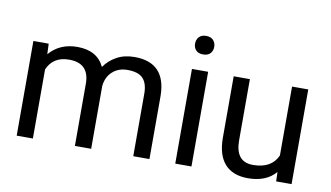

<svg xmlns="http://www.w3.org/2000/svg" viewBox="-74 -884 1818 1055"><g transform="rotate(10 835.0 -356.0)"><path d="M153.3 -528.3 155.8 -469.7Q213.9 -538.1 312.5 -538.1Q423.3 -538.1 463.4 -453.1Q489.7 -491.2 532 -514.6Q574.2 -538.1 631.8 -538.1Q805.7 -538.1 808.6 -354V0H718.3V-348.6Q718.3 -405.3 692.4 -433.3Q666.5 -461.4 605.5 -461.4Q555.2 -461.4 522 -431.4Q488.8 -401.4 483.4 -350.6V0H392.6V-346.2Q392.6 -461.4 279.8 -461.4Q190.9 -461.4 158.2 -385.7V0H67.9V-528.3Z M1043 0H952.6V-528.3H1043ZM945.3 -668.5Q945.3 -690.4 958.7 -705.6Q972.2 -720.7 998.5 -720.7Q1024.9 -720.7 1038.6 -705.6Q1052.2 -690.4 1052.2 -668.5Q1052.2 -646.5 1038.6 -631.8Q1024.9 -617.2 998.5 -617.2Q972.2 -617.2 958.7 -631.8Q945.3 -646.5 945.3 -668.5Z M1513.7 -52.2Q1460.9 9.8 1358.9 9.8Q1274.4 9.8 1230.2 -39.3Q1186 -88.4 1185.5 -184.6V-528.3H1275.9V-187Q1275.9 -66.9 1373.5 -66.9Q1477.1 -66.9 1511.2 -144V-528.3H1601.6V0H1515.6Z"/></g></svg>

Font: SteelSelectRoboto
Style: Roboto-Regular
Weight: 400
Designer: Google
Version: Version 2.137; 2017